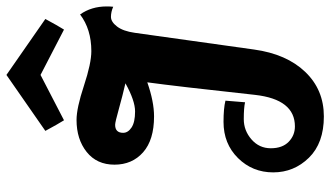

<svg xmlns="http://www.w3.org/2000/svg" viewBox="-235 -785 1027 597"><g transform="rotate(-90 278.5 -486.5)"><path d="M344 -980 518 -859Q497 -820 485 -801L344 -874L203 -801Q191 -820 170 -859ZM556 -648Q540 -655 524.5 -655Q509 -655 494.5 -636Q480 -617 475 -581L423 -210Q409 -109 353.5 -51Q298 7 215 7Q132 7 86.5 -39.5Q41 -86 41 -150.5Q41 -215 85.5 -260Q130 -305 198 -305Q240 -305 264 -299L259 -238Q242 -242 206.5 -242Q171 -242 143.5 -218Q116 -194 116 -158Q116 -122 136 -102.5Q156 -83 184 -83Q268 -83 282 -207Q309 -455 321 -542Q261 -521 215 -521Q142 -521 103.5 -555Q65 -589 65 -644Q65 -699 104.5 -730.5Q144 -762 204 -762Q241 -762 310.5 -739Q380 -716 418 -716Q486 -716 532 -751Q557 -716 557 -668Q557 -658 556 -648ZM164 -617Q164 -602 180.5 -591Q197 -580 230.5 -580Q264 -580 318 -610Q279 -619 238 -630.5Q197 -642 189 -642Q164 -642 164 -617Z"/></g></svg>

Font: Lily Script One
Style: Regular
Weight: 400
Designer: Julia Petretta
Foundry: Julia Petretta
Version: Version 1.002;PS 001.001;hotconv 1.0.70;makeotf.lib2.5.58329